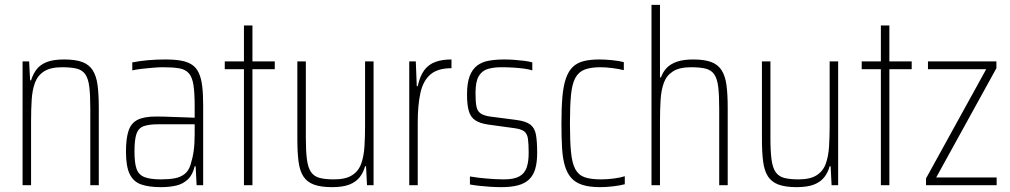

<svg xmlns="http://www.w3.org/2000/svg" viewBox="-20 -763 4162 791"><path d="M73 0V-510H100L104 -432H108Q116 -458 131 -477.5Q146 -497 173 -507.5Q200 -518 244 -518Q291 -518 319 -507.5Q347 -497 362 -473.5Q377 -450 382 -412Q387 -374 387 -320V0H352V-315Q352 -371 348 -404.5Q344 -438 332 -456Q320 -474 297 -480Q274 -486 236 -486Q188 -486 161.5 -469Q135 -452 124 -422Q113 -392 110.5 -351.5Q108 -311 108 -264V0Z M643 8Q594 8 562 -3Q530 -14 514.5 -45.5Q499 -77 499 -138Q499 -194 510 -225.5Q521 -257 548 -270Q575 -283 624 -283Q637 -283 656.5 -282.5Q676 -282 699 -281Q722 -280 743.5 -279.5Q765 -279 782 -278V-324Q782 -380 777 -412.5Q772 -445 758 -461Q744 -477 718.5 -481.5Q693 -486 651 -486Q634 -486 610.5 -484Q587 -482 564.5 -479.5Q542 -477 525 -473V-506Q556 -512 590 -515Q624 -518 661 -518Q700 -518 727 -513Q754 -508 771.5 -496Q789 -484 799 -462.5Q809 -441 813 -408.5Q817 -376 817 -330V0H790L786 -78H782Q774 -43 754 -24Q734 -5 706 1.5Q678 8 643 8ZM643 -24Q676 -24 700 -28.5Q724 -33 740.5 -46Q757 -59 765 -84Q774 -113 778 -142Q782 -171 782 -210V-251H632Q593 -251 571.5 -243Q550 -235 542 -211Q534 -187 534 -138Q534 -92 542.5 -67.5Q551 -43 575 -33.5Q599 -24 643 -24Z M985 0V-478H906V-510H985V-658H1020V-510H1112V-478H1020V0Z M1348 8Q1302 8 1273.5 -2.5Q1245 -13 1230 -36Q1215 -59 1210 -97Q1205 -135 1205 -190V-510H1240V-195Q1240 -140 1244.5 -106Q1249 -72 1261.5 -54Q1274 -36 1297 -30Q1320 -24 1356 -24Q1404 -24 1430.5 -41Q1457 -58 1468 -88.5Q1479 -119 1481.5 -159.5Q1484 -200 1484 -246V-510H1519V0H1492L1488 -78H1484Q1477 -52 1461.5 -32.5Q1446 -13 1419 -2.5Q1392 8 1348 8Z M1666 0V-510H1693L1697 -408H1701Q1710 -450 1728 -474Q1746 -498 1774 -508Q1802 -518 1840 -518V-482Q1783 -482 1753 -456Q1723 -430 1712 -380Q1701 -330 1701 -259V0Z M2045 8Q2024 8 2000 6.5Q1976 5 1954 2.5Q1932 0 1916 -3V-36Q1933 -33 1950 -31Q1967 -29 1984.5 -27.5Q2002 -26 2020 -25Q2038 -24 2056 -24Q2097 -24 2119 -36Q2141 -48 2149.5 -72Q2158 -96 2158 -133Q2158 -171 2155 -191.5Q2152 -212 2140 -221.5Q2128 -231 2099 -235L1990 -250Q1957 -255 1938 -267.5Q1919 -280 1911.5 -305.5Q1904 -331 1904 -373Q1904 -421 1915 -449.5Q1926 -478 1946 -493Q1966 -508 1994.5 -513Q2023 -518 2057 -518Q2077 -518 2098 -516.5Q2119 -515 2139 -512.5Q2159 -510 2173 -506V-473Q2157 -478 2137.5 -480.5Q2118 -483 2095 -484.5Q2072 -486 2045 -486Q2014 -486 1990 -479Q1966 -472 1952.5 -449.5Q1939 -427 1939 -380Q1939 -346 1942.5 -326Q1946 -306 1959 -296.5Q1972 -287 1998 -283L2106 -269Q2146 -264 2164.5 -250Q2183 -236 2188 -208Q2193 -180 2193 -133Q2193 -94 2185 -67Q2177 -40 2159.5 -23.5Q2142 -7 2114 0.5Q2086 8 2045 8Z M2452 8Q2408 8 2379 -1.5Q2350 -11 2333 -30.5Q2316 -50 2307 -80.5Q2298 -111 2295.5 -154.5Q2293 -198 2293 -254Q2293 -318 2297 -364Q2301 -410 2311.5 -440Q2322 -470 2339.5 -487Q2357 -504 2384 -511Q2411 -518 2449 -518Q2473 -518 2502.5 -515Q2532 -512 2550 -507V-474Q2530 -479 2503 -482.5Q2476 -486 2454 -486Q2414 -486 2389 -476.5Q2364 -467 2350.5 -442.5Q2337 -418 2332.5 -372.5Q2328 -327 2328 -256Q2328 -182 2332.5 -136Q2337 -90 2350.5 -65.5Q2364 -41 2389.5 -32.5Q2415 -24 2456 -24Q2481 -24 2508.5 -27.5Q2536 -31 2554 -37V-4Q2536 1 2507 4.5Q2478 8 2452 8Z M2664 0V-743H2699V-444H2703Q2711 -467 2727 -483.5Q2743 -500 2769.5 -509Q2796 -518 2835 -518Q2882 -518 2910 -507.5Q2938 -497 2953 -473.5Q2968 -450 2973 -412Q2978 -374 2978 -320V0H2943V-315Q2943 -371 2939 -404.5Q2935 -438 2923 -456Q2911 -474 2888 -480Q2865 -486 2827 -486Q2779 -486 2752.5 -469Q2726 -452 2715 -422Q2704 -392 2701.5 -351.5Q2699 -311 2699 -264V0Z M3262 8Q3216 8 3187.5 -2.5Q3159 -13 3144 -36Q3129 -59 3124 -97Q3119 -135 3119 -190V-510H3154V-195Q3154 -140 3158.5 -106Q3163 -72 3175.5 -54Q3188 -36 3211 -30Q3234 -24 3270 -24Q3318 -24 3344.5 -41Q3371 -58 3382 -88.5Q3393 -119 3395.5 -159.5Q3398 -200 3398 -246V-510H3433V0H3406L3402 -78H3398Q3391 -52 3375.5 -32.5Q3360 -13 3333 -2.5Q3306 8 3262 8Z M3609 0V-478H3530V-510H3609V-658H3644V-510H3736V-478H3644V0Z M3795 0V-28L4043 -478H3803V-510H4085V-482L3837 -32H4086V0Z"/></svg>

Font: Saira Condensed Thin
Style: Regular
Weight: 250
Width: 3
Designer: Hector Gatti with collaboration of the Omnibus-Type team
Foundry: Omnibus-Type
Version: Version 1.101